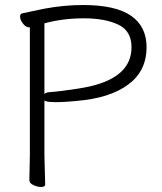

<svg xmlns="http://www.w3.org/2000/svg" viewBox="-20 -729 647 765"><path d="M160 6Q160 16 144.5 16Q129 16 113 8.5Q97 1 97 -12L99 -111V-620H96Q83 -620 71.5 -635Q60 -650 60 -662.5Q60 -675 70 -676Q90 -680 111.5 -685Q133 -690 160 -695Q236 -709 311 -709Q441 -709 502.5 -666Q564 -623 564 -541Q564 -459 510 -408Q443 -346 315 -330Q245 -322 204 -322Q163 -322 157 -329V-110ZM157 -354Q162 -361 179 -362Q196 -363 228 -367Q300 -376 339 -385Q504 -423 504 -541Q504 -606 451 -631Q398 -656 314 -656Q230 -656 157 -636Z"/></svg>

Font: LXGW WenKai TC Light
Style: Regular
Weight: 300
Designer: LXGW / Fontworks Inc.
Foundry: LXGW / Fontworks Inc.
Version: Version 1.330